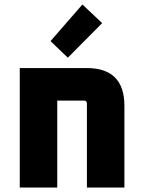

<svg xmlns="http://www.w3.org/2000/svg" viewBox="-20 -835 638 855"><path d="M68 0V-532H366Q534 -532 534 -364V0H367V-374Q367 -387 354 -387H235V0ZM205 -652 347 -815 435 -732 282 -578Z"/></svg>

Font: Oxanium ExtraLight ExtraBold
Style: Regular
Weight: 800
Version: Version 2.000